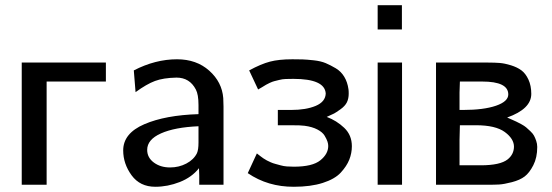

<svg xmlns="http://www.w3.org/2000/svg" viewBox="-20 -714 2132 742"><path d="M64 0V-472.2H389.2V-398.9H160.2V0Z M456.1 -132.8Q456.1 -198.7 537.6 -233.9Q619.1 -269 747.1 -272.9V-308.1Q747.1 -349.1 736.8 -368.2Q712.9 -414.1 662.1 -414.1Q611.3 -413.1 579.1 -401.1Q546.9 -389.2 503.9 -357.9L497.1 -441.9Q580.1 -484.9 664.1 -484.9Q739.3 -484.9 788.6 -440.9Q837.9 -397 842.8 -335L843.8 -301.8V0H750V-36.1L749 -64Q721.2 -28.8 674.6 -10.5Q627.9 7.8 580.1 7.8Q521 7.8 488.5 -36.6Q456.1 -81.1 456.1 -132.8ZM548.8 -134.8Q548.8 -105 574.5 -85.9Q600.1 -66.9 637.2 -66.9Q671.4 -66.9 700.2 -82Q729 -97.2 741.2 -122.1Q747.1 -135.3 747.1 -163.1V-226.1Q655.3 -222.2 602.1 -198.5Q548.8 -174.8 548.8 -134.8Z M937.5 -44.9 972.7 -121.1Q973.6 -120.1 979.2 -116Q984.9 -111.8 987.8 -109.4Q990.7 -106.9 997.8 -102.1Q1004.9 -97.2 1011.2 -94Q1017.6 -90.8 1026.1 -86.9Q1034.7 -83 1044.2 -80.6Q1053.7 -78.1 1064.7 -75Q1075.7 -71.8 1088.6 -70.8Q1101.6 -69.8 1115.7 -69.8Q1187.5 -69.8 1218 -94.5Q1248.5 -119.1 1248.5 -149.9Q1248.5 -157.7 1245.6 -166.7Q1242.7 -175.8 1234.6 -189.5Q1226.6 -203.1 1206.5 -213.6Q1186.5 -224.1 1156.7 -228Q1144.5 -230 1101.6 -230H1053.7V-289.1H1105.5Q1162.6 -289.1 1200.2 -304.9Q1237.8 -320.8 1238.8 -353Q1234.9 -409.2 1113.8 -409.2Q1097.7 -409.2 1084.2 -408.7Q1070.8 -408.2 1058.8 -405Q1046.9 -401.9 1040.3 -400.4Q1033.7 -398.9 1022.2 -393.6Q1010.7 -388.2 1008.3 -386.5Q1005.9 -384.8 992.7 -377Q979.5 -369.1 977.5 -368.2L942.9 -441.9Q988.8 -466.8 1023.2 -475.8Q1057.6 -484.9 1109.9 -484.9Q1133.8 -484.9 1149.2 -484.4Q1164.6 -483.9 1192.1 -481Q1219.7 -478 1238.8 -470Q1257.8 -461.9 1277.8 -450Q1297.9 -438 1310.3 -417.5Q1322.8 -397 1326.7 -369.1Q1327.6 -363.3 1327.6 -352.1Q1327.6 -333 1320.6 -318.6Q1313.5 -304.2 1295.7 -291.5Q1277.8 -278.8 1271.2 -275.4Q1264.6 -272 1242.7 -262.2Q1280.8 -248 1310.3 -220Q1339.8 -191.9 1339.8 -148.9Q1339.8 -122.1 1329.8 -96.9Q1319.8 -71.8 1296.9 -46.9Q1273.9 -22 1227.3 -7.1Q1180.7 7.8 1115.7 7.8Q1015.6 8.3 937.5 -44.9Z M1439.5 0V-472.2H1533.7V0ZM1439.5 -600.1V-693.8H1533.2V-600.1Z M1665 0V-472.2H1867.2Q1892.1 -472.2 1911.1 -470.7Q1930.2 -469.2 1954.6 -461.7Q1979 -454.1 1995.1 -442.1Q2011.2 -430.2 2022.2 -406.5Q2033.2 -382.8 2033.2 -351.1Q2033.2 -293 1939.9 -259.8Q1940.9 -259.8 1955.6 -252.9Q1970.2 -246.1 1975.1 -244.1Q1980 -242.2 1993.7 -234.6Q2007.3 -227.1 2013.2 -221.9Q2019 -216.8 2029.1 -207.5Q2039.1 -198.2 2043.7 -189.7Q2048.3 -181.2 2052.2 -169.7Q2056.2 -158.2 2056.2 -146Q2056.2 -105 2041 -75.4Q2025.9 -45.9 2007.6 -32Q1989.3 -18.1 1958.3 -10Q1927.2 -2 1909.2 -1Q1891.1 0 1864.3 0ZM1755.9 -75.2H1837.9Q1913.1 -75.2 1941.9 -98.1Q1965.8 -117.2 1966.3 -147Q1966.3 -177.7 1930.7 -203.9Q1895 -230 1819.3 -230H1757.3L1755.9 -173.8ZM1755.9 -289.1H1770Q1849.1 -289.1 1896.7 -305.4Q1944.3 -321.8 1944.3 -349.1Q1944.3 -398.9 1843.3 -398.9H1757.3L1755.9 -356.9Z"/></svg>

Font: CMU Bright
Style: SemiBold
Weight: 600
Version: Version 0.7.0